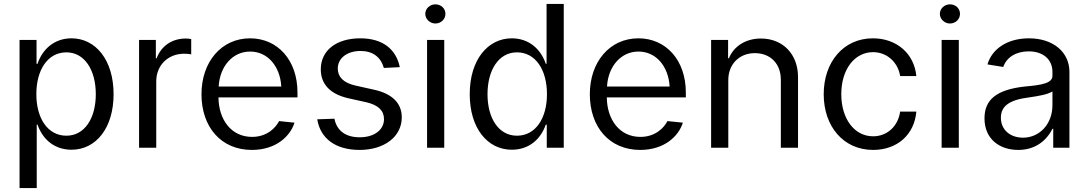

<svg xmlns="http://www.w3.org/2000/svg" viewBox="-20 -748 5513 972"><path d="M79 204H166V-117H170C196 -42 256 10 342 10C466 10 555 -100 555 -271C555 -446 463 -554 342 -554C256 -554 195 -500 170 -425H165V-546H79ZM164 -271C164 -395 222 -483 316 -483C408 -483 465 -394 465 -271C465 -150 409 -61 316 -61C221 -61 164 -150 164 -271Z M684 0H771V-336C771 -418 831 -476 912 -476C925 -476 938 -475 948 -473V-550C939 -552 931 -553 921 -553C852 -553 797 -517 773 -453H769V-546H684Z M1255 11C1376 11 1449 -57 1471 -127L1393 -135C1376 -102 1333 -55 1256 -55C1150 -55 1087 -143 1086 -255H1486V-280C1486 -444 1385 -554 1246 -554C1101 -554 1000 -435 1000 -271C1000 -105 1099 11 1255 11ZM1087 -310C1093 -414 1159 -487 1246 -487C1336 -487 1398 -412 1404 -310Z M1923 -404 2004 -408C1985 -501 1915 -554 1804 -554C1683 -554 1604 -493 1604 -397C1604 -322 1651 -271 1746 -250L1836 -230C1895 -216 1924 -188 1924 -145C1924 -90 1874 -53 1801 -53C1730 -53 1685 -86 1673 -147L1586 -144C1602 -47 1678 11 1801 11C1924 11 2014 -55 2014 -154C2014 -226 1965 -274 1873 -294L1779 -315C1717 -329 1690 -360 1690 -401C1690 -454 1738 -490 1805 -490C1867 -490 1908 -459 1923 -404Z M2142 0H2229V-546H2142ZM2133 -678C2133 -651 2157 -629 2184 -629C2213 -629 2235 -651 2235 -678C2235 -705 2213 -726 2184 -726C2157 -726 2133 -705 2133 -678Z M2571 10C2657 10 2717 -42 2743 -117H2748V0H2834V-728H2747V-425H2743C2718 -500 2657 -554 2571 -554C2450 -554 2358 -446 2358 -271C2358 -100 2447 10 2571 10ZM2448 -271C2448 -394 2505 -483 2597 -483C2691 -483 2749 -395 2749 -271C2749 -150 2692 -61 2597 -61C2504 -61 2448 -150 2448 -271Z M3221 11C3342 11 3415 -57 3437 -127L3359 -135C3342 -102 3299 -55 3222 -55C3116 -55 3053 -143 3052 -255H3452V-280C3452 -444 3351 -554 3212 -554C3067 -554 2966 -435 2966 -271C2966 -105 3065 11 3221 11ZM3053 -310C3059 -414 3125 -487 3212 -487C3302 -487 3364 -412 3370 -310Z M3667 -343C3667 -423 3723 -479 3801 -479C3881 -479 3933 -425 3933 -344V0H4020V-358C4020 -473 3944 -553 3832 -553C3755 -553 3695 -514 3670 -453H3666V-546H3580V0H3667Z M4400 11C4522 11 4609 -66 4619 -183H4537C4526 -107 4470 -58 4400 -58C4305 -58 4239 -147 4239 -271C4239 -398 4307 -484 4400 -484C4470 -484 4526 -433 4537 -363H4619C4608 -477 4519 -554 4399 -554C4250 -554 4150 -434 4150 -271C4150 -108 4250 11 4400 11Z M4747 0H4834V-546H4747ZM4738 -678C4738 -651 4762 -629 4789 -629C4818 -629 4840 -651 4840 -678C4840 -705 4818 -726 4789 -726C4762 -726 4738 -705 4738 -678Z M5135 11C5215 11 5275 -30 5308 -96H5312V0H5394V-384C5394 -484 5312 -554 5189 -554C5079 -554 5002 -500 4979 -422L5059 -409C5076 -459 5125 -488 5188 -488C5261 -488 5308 -447 5308 -384V-364C5308 -326 5250 -317 5168 -310C5024 -294 4964 -243 4964 -149C4964 -44 5040 11 5135 11ZM5047 -152C5047 -208 5085 -242 5190 -255C5240 -262 5284 -270 5308 -285V-216C5308 -118 5241 -51 5159 -51C5095 -51 5047 -90 5047 -152Z"/></svg>

Font: Wafeq
Style: Regular
Weight: 400
Designer: Rasmus Andersson & Azza Alameddine
Foundry: Google & TypeTogether
Version: Version 3.000;FEAKit 1.0